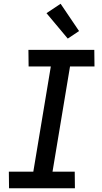

<svg xmlns="http://www.w3.org/2000/svg" viewBox="-20 -1000 540 1020"><path d="M378 0H28L27 -88H157L250 -647H132L131 -735H481L482 -647H352L259 -88H377ZM340 -795 227 -930 302 -980 400 -835Z"/></svg>

Font: Iosevka Term Curly Semibold
Style: Italic
Weight: 600
Italic angle: -9°
Designer: Belleve Invis
Foundry: Belleve Invis
Version: Version 32.3.0